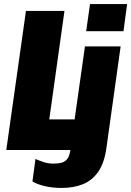

<svg xmlns="http://www.w3.org/2000/svg" viewBox="-20 -740 647 947"><path d="M11 0 108 -686H298L223 -151H348L399 -511H575L505 -11Q495 63 465 106.5Q435 150 389 168.5Q343 187 283 187Q241 187 203 178.5Q165 170 140 155L155 44Q168 50 192 58.5Q216 67 245 67Q265 67 282 63Q299 59 310.5 45.5Q322 32 326 6L327 0ZM405 -586 424 -720H607L589 -586Z"/></svg>

Font: Chivo Mono Medium ExtraBold
Style: Italic
Weight: 800
Italic angle: -8.05°
Monospace: yes
Version: Version 1.008